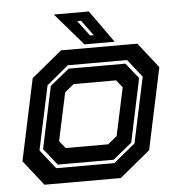

<svg xmlns="http://www.w3.org/2000/svg" viewBox="-50 -736 729 783"><g transform="rotate(-5 314.0 -344.0)"><path d="M100.5 0 19.5 -103 90.5 -437 215.5 -540H528L609 -437L538 -103L413 0ZM154 -63H392.5L481 -136L538 -404L480.5 -477H238L148.5 -403L92.5 -141ZM162 -77 107.5 -145 161.5 -399 240 -463H472.5L523 -400L468 -140L390.5 -77ZM199.5 -141.5H374L411 -172L453 -368L429 -398.5H254.5L217.5 -368L175.5 -172ZM436.5 -556H313L199 -688H342.5ZM354 -590 307.5 -653H291.5L339 -590Z"/></g></svg>

Font: Tourney Thin
Style: Bold Italic
Weight: 700
Italic angle: -12°
Version: Version 1.015